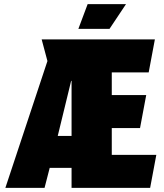

<svg xmlns="http://www.w3.org/2000/svg" viewBox="-20 -911 793 931"><path d="M6 0 210 -615 182 -720H731L701 -560H522V-450H689L659 -290H522V-160H738L708 0H327V-97H221L196 0ZM260 -252H327V-519H325ZM405 -891H591L511 -771H360Z"/></svg>

Font: Protest Strike
Style: Regular
Weight: 400
Designer: Octavio Pardo
Foundry: Ashler Design
Version: Version 2.005; ttfautohint (v1.8.4.7-5d5b)